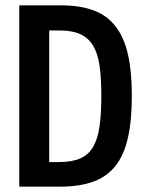

<svg xmlns="http://www.w3.org/2000/svg" viewBox="-20 -714 540 718"><path d="M164 -600V-108H201Q250 -108 281 -122Q312 -136 329 -166Q346 -196 352.5 -243Q359 -290 359 -356Q359 -421 352.5 -467Q346 -513 328.5 -542.5Q311 -572 281 -586Q251 -600 204 -600ZM52 -16V-694H207Q280 -694 330.5 -675Q381 -656 412.5 -615Q444 -574 458.5 -510.5Q473 -447 473 -357Q473 -262 458 -197Q443 -132 410.5 -92Q378 -52 327 -34Q276 -16 203 -16Z"/></svg>

Font: D2Coding
Style: Bold
Weight: 700
Monospace: yes
Designer: Yong-Rak Park; Jeong-Hwan Yoon; Sang-Min Lee;
Foundry: NHN Corporation
Version: Version 1.3.2; Build 20180524